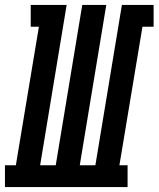

<svg xmlns="http://www.w3.org/2000/svg" viewBox="-65 -755 640 775"><path d="M-45 0V-88H-1L92 -647H59V-735H204L97 -88H160L267 -735H364L257 -88H320L427 -735H555V-647H510L417 -88H450V0Z"/></svg>

Font: Iosevka Slab Semibold
Style: Italic
Weight: 600
Italic angle: -9°
Monospace: yes
Designer: Belleve Invis
Foundry: Belleve Invis
Version: Version 11.1.1; ttfautohint (v1.8.3)